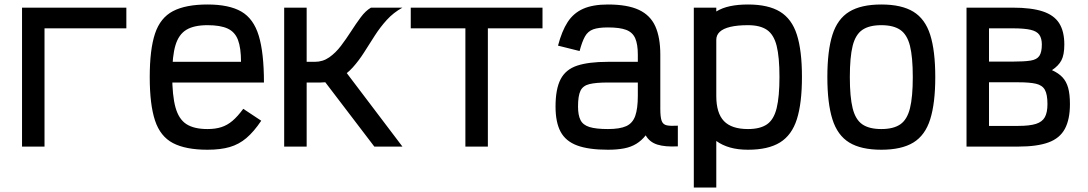

<svg xmlns="http://www.w3.org/2000/svg" viewBox="-20 -652 4840 854"><path d="M78 0V-618H542V-526H105L178 -599V0Z M903 14Q806 14 749.5 -15.5Q693 -45 669.5 -116Q646 -187 646 -309Q646 -432 669.5 -502.5Q693 -573 749.5 -602.5Q806 -632 903 -632Q999 -632 1053.5 -600.5Q1108 -569 1131 -493Q1154 -417 1154 -285H675V-377H1052Q1052 -439 1038.5 -474.5Q1025 -510 992.5 -525Q960 -540 903 -540Q843 -540 809 -519.5Q775 -499 760.5 -451Q746 -403 746 -318Q746 -227 760.5 -174.5Q775 -122 809 -100Q843 -78 903 -78Q938 -78 964.5 -86.5Q991 -95 1014 -114.5Q1037 -134 1062 -168L1142 -115Q1109 -66 1076 -38Q1043 -10 1002 2Q961 14 903 14Z M1266 -285V-377H1380Q1416 -377 1444.5 -397Q1473 -417 1496.5 -448Q1520 -479 1541.5 -512.5Q1563 -546 1584.5 -575Q1606 -604 1630 -618H1770Q1730 -596 1700.5 -563.5Q1671 -531 1647 -493.5Q1623 -456 1599.5 -419Q1576 -382 1549 -352Q1522 -322 1487.5 -303.5Q1453 -285 1406 -285ZM1244 0V-618H1344V0ZM1645 0 1385 -341 1492 -367 1770 0Z M2050 0V-618H2150V0ZM1807 -526V-618H2393V-526Z M2684 14Q2598 14 2547 -5Q2496 -24 2473.5 -66Q2451 -108 2451 -178Q2451 -256 2473.5 -299.5Q2496 -343 2547 -360Q2598 -377 2684 -377H2817V-409Q2817 -455 2805.5 -481.5Q2794 -508 2765.5 -519Q2737 -530 2684 -530Q2642 -530 2618.5 -521.5Q2595 -513 2582 -490Q2569 -467 2558 -425L2462 -449Q2479 -514 2505 -554Q2531 -594 2574 -613Q2617 -632 2684 -632Q2771 -632 2822 -608Q2873 -584 2895 -534.5Q2917 -485 2917 -409V-168Q2917 -131 2923 -114.5Q2929 -98 2946 -94.5Q2963 -91 2995 -93V-1Q2938 2 2903.5 -9Q2869 -20 2852 -50Q2834 -27 2810.5 -12.5Q2787 2 2756 8Q2725 14 2684 14ZM2684 -78Q2737 -78 2765.5 -91Q2794 -104 2805.5 -136.5Q2817 -169 2817 -226V-285H2684Q2631 -285 2602 -278Q2573 -271 2562 -248.5Q2551 -226 2551 -178Q2551 -140 2562 -118Q2573 -96 2602 -87Q2631 -78 2684 -78Z M3066 182V-618H3166V-601Q3192 -617 3227 -624.5Q3262 -632 3307 -632Q3397 -632 3449.5 -600Q3502 -568 3524.5 -497.5Q3547 -427 3547 -310Q3547 -193 3524.5 -122Q3502 -51 3449.5 -18.5Q3397 14 3307 14Q3262 14 3227 4Q3192 -6 3166 -25V182ZM3307 -78Q3361 -78 3391.5 -99Q3422 -120 3434.5 -171Q3447 -222 3447 -310Q3447 -398 3434.5 -448Q3422 -498 3391.5 -519Q3361 -540 3307 -540Q3260 -540 3228.5 -532.5Q3197 -525 3181.5 -510.5Q3166 -496 3166 -475V-225Q3166 -149 3200 -113.5Q3234 -78 3307 -78Z M3900 14Q3810 14 3757.5 -18Q3705 -50 3682.5 -121.5Q3660 -193 3660 -309Q3660 -426 3682.5 -497Q3705 -568 3757.5 -600Q3810 -632 3900 -632Q3990 -632 4042.5 -600Q4095 -568 4117.5 -497Q4140 -426 4140 -309Q4140 -193 4117.5 -121.5Q4095 -50 4042.5 -18Q3990 14 3900 14ZM3900 -78Q3954 -78 3984.5 -99Q4015 -120 4027.5 -170.5Q4040 -221 4040 -309Q4040 -398 4027.5 -448Q4015 -498 3984.5 -519Q3954 -540 3900 -540Q3846 -540 3815.5 -519Q3785 -498 3772.5 -448Q3760 -398 3760 -309Q3760 -221 3772.5 -170.5Q3785 -120 3815.5 -99Q3846 -78 3900 -78Z M4279 0V-618H4484Q4567 -618 4617.5 -601.5Q4668 -585 4691 -549Q4714 -513 4714 -454Q4714 -408 4701 -383.5Q4688 -359 4659 -340Q4688 -327 4705.5 -308.5Q4723 -290 4731 -261.5Q4739 -233 4739 -189Q4739 -121 4716.5 -79Q4694 -37 4643.5 -18.5Q4593 0 4509 0ZM4379 -92H4509Q4560 -92 4588 -101Q4616 -110 4627.5 -131Q4639 -152 4639 -189Q4639 -232 4627.5 -252.5Q4616 -273 4588 -279.5Q4560 -286 4509 -286H4379ZM4379 -378H4484Q4536 -378 4564 -382.5Q4592 -387 4603 -403.5Q4614 -420 4614 -454Q4614 -481 4603 -497Q4592 -513 4564 -519.5Q4536 -526 4484 -526H4379Z"/></svg>

Font: Victor Mono Thin
Style: Regular
Weight: 100
Monospace: yes
Designer: Rune Bjørnerås
Version: Version 1.561;gftools[0.9.30]